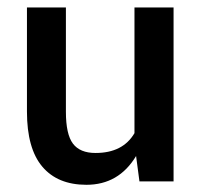

<svg xmlns="http://www.w3.org/2000/svg" viewBox="-20 -495 550 525"><path d="M216.3 10.3Q137.7 10.3 95.7 -39.3Q53.7 -88.9 53.7 -189.9V-474.6H160.2V-189.5Q160.2 -127.9 179.4 -102.3Q198.7 -76.7 241.2 -76.7Q315.9 -76.7 347.7 -130.9V-474.6H454.6V1H361.3L352.1 -68.4Q304.7 10.3 216.3 10.3Z"/></svg>

Font: Yantramanav Medium
Style: Regular
Weight: 500
Version: Version 1.001;PS 1.0;hotconv 1.0.72;makeotf.lib2.5.5900; ttf